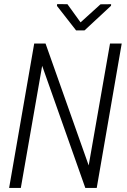

<svg xmlns="http://www.w3.org/2000/svg" viewBox="-20 -925 627 945"><path d="M456.1 0H399.9L187.5 -601.1L82.5 0H24.9L148.4 -710.9H204.1L416.5 -110.8L521.5 -710.9H579.1ZM376.5 -814.9 474.6 -903.8 526.9 -904.3 526.4 -896.5 396 -775.4H354.5L260.3 -896L261.2 -904.8L312 -904.3Z"/></svg>

Font: Roboto Mono Light
Style: Italic
Weight: 300
Designer: Google
Version: Version 2.000985; 2015; ttfautohint (v1.3)